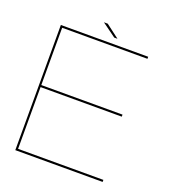

<svg xmlns="http://www.w3.org/2000/svg" viewBox="-138 -868 878 973"><g transform="rotate(20 301.0 -381.0)"><path d="M55 0H526V-11H66V-344H504V-355H66V-664H526V-675H55ZM331 -707.5H348.5L276 -762.5H255.5Z"/></g></svg>

Font: Anybody SemiExpanded Thin
Style: Regular
Weight: 250
Width: 6
Version: Version 1.113;gftools[0.9.25]